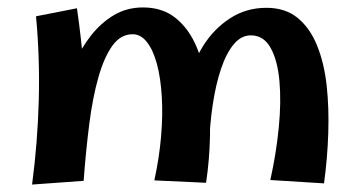

<svg xmlns="http://www.w3.org/2000/svg" viewBox="-20 -486 960 516"><path d="M533.8 5.2 394.8 -1.2Q408 -61.8 412.9 -119.2Q417.8 -176.8 414.8 -226.6Q411.8 -276.5 401.8 -313.9Q391.8 -351.2 375.1 -372.6Q358.5 -394 336.5 -394Q304.2 -394 282 -363.1Q259.8 -332.2 244.4 -278.1Q229 -224 219.9 -152.5Q210.8 -81 204.8 0L135.8 -150.5Q139 -187.5 150 -230.4Q161 -273.2 179.5 -315Q198 -356.8 224.9 -390.9Q251.8 -425 286.4 -445.5Q321 -466 364.5 -466Q417.2 -466 452.9 -436.9Q488.5 -407.8 508.9 -358.6Q529.2 -309.5 537.5 -248.2Q545.8 -187 544.4 -121.4Q543 -55.8 533.8 5.2ZM204.8 0 66.2 10Q81.2 -103 84.2 -217.1Q87.2 -331.2 76.8 -442.2L186.8 -463.8Q199.5 -375.8 205 -300.4Q210.5 -225 210.2 -153Q210 -81 204.8 0ZM850.8 6.8 706.5 -2.2Q722.5 -74.2 729.2 -143.2Q736 -212.2 731 -268.1Q726 -324 707.2 -357.5Q688.5 -391 654.2 -391Q628.2 -391 608.2 -367Q588.2 -343 574.1 -301.2Q560 -259.5 551.8 -205.1Q543.5 -150.8 542 -89.8L487.2 -261.8Q496.8 -315.8 525.5 -361.9Q554.2 -408 597.8 -436.5Q641.2 -465 695.8 -465Q746.8 -465 780 -437.8Q813.2 -410.5 832.2 -363.5Q851.2 -316.5 857.9 -256.2Q864.5 -196 862.2 -128.1Q860 -60.2 850.8 6.8Z"/></svg>

Font: Marhey Light
Style: Regular
Weight: 300
Designer: Nur Syamsi & Bustanul Arifin
Foundry: Namelatype
Version: Version 1.000